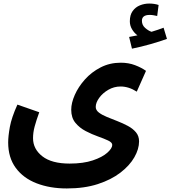

<svg xmlns="http://www.w3.org/2000/svg" viewBox="-20 -830 960 1081"><path d="M26 -28Q26 -63 35.5 -115.5Q45 -168 78 -241L201 -198Q184 -151 175 -117.5Q166 -84 166 -52Q166 9 218.5 50Q271 91 372 91Q449 91 502.5 73Q556 55 584 30Q612 5 612 -14Q612 -28 588.5 -39Q565 -50 531 -62Q497 -74 462.5 -92Q428 -110 404.5 -138.5Q381 -167 381 -212Q381 -250 401 -295.5Q421 -341 458 -382.5Q495 -424 546.5 -450.5Q598 -477 660 -477Q704 -477 740.5 -463Q777 -449 802 -431L750 -314Q705 -343 659 -343Q622 -343 590 -324.5Q558 -306 538.5 -279Q519 -252 519 -228Q519 -210 536.5 -196.5Q554 -183 582 -171.5Q610 -160 641 -148Q672 -136 700 -121Q728 -106 745.5 -85Q763 -64 763 -34Q763 9 736.5 55.5Q710 102 658 142Q606 182 530.5 206.5Q455 231 356 231Q261 231 186 202Q111 173 68.5 115Q26 57 26 -28ZM723 -556 707 -622Q736 -627 754 -631Q736 -644 723.5 -665Q711 -686 711 -710Q711 -746 727 -768Q743 -790 768 -800Q793 -810 820 -810Q849 -810 873 -802L865 -740Q855 -742 845 -744Q835 -746 823 -746Q779 -746 779 -713Q779 -689 797 -673Q815 -657 833 -651Q870 -662 901 -674L920 -611Q882 -597 827.5 -581.5Q773 -566 723 -556Z"/></svg>

Font: Noto IKEA Arabic
Style: Bold
Weight: 700
Designer: Monotype Design Team
Foundry: Monotype Imaging Inc.
Version: Version 1.200